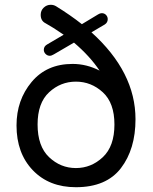

<svg xmlns="http://www.w3.org/2000/svg" viewBox="-20 -772 639 802"><path d="M458 -252Q458 -342 409.5 -386.5Q361 -431 297 -431Q233 -431 185 -386.5Q137 -342 137 -252Q137 -161 185 -115.5Q233 -70 297 -70Q361 -70 409.5 -115.5Q458 -161 458 -252ZM362 -637Q546 -471 546 -274Q546 -149 485 -69.5Q424 10 297 10Q185 10 117 -61Q49 -132 49 -248Q49 -354 112 -429.5Q175 -505 283 -505Q342 -505 396 -477Q355 -538 289 -594L205 -545Q195 -539 188 -539Q178 -539 170.5 -546.5Q163 -554 163 -564Q163 -579 178 -587L246 -627Q196 -661 170 -675Q150 -685 150 -710Q150 -728 162.5 -740Q175 -752 192 -752Q204 -752 214 -746Q274 -709 322 -671L390 -712Q398 -717 405 -717Q416 -717 423 -709.5Q430 -702 430 -692Q430 -678 418 -670Z"/></svg>

Font: VarelaRound
Style: Regular
Weight: 400
Designer: Joe Prince, Avraham Cornfeld
Foundry: Joe Prince, Avraham Cornfeld
Version: Version 2.000;PS 002.000;hotconv 1.0.88;makeotf.lib2.5.64775